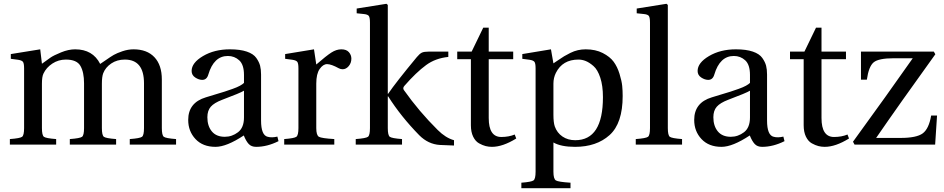

<svg xmlns="http://www.w3.org/2000/svg" viewBox="-20 -762 4977 1012"><path d="M32 0V-29Q86 -33 96.5 -41Q107 -49 107 -87V-402Q107 -428 101 -436Q95 -444 75 -447L37 -452V-477L192 -502L201 -426Q231 -448 247 -459Q263 -470 302 -486Q341 -502 376 -502Q469 -502 508 -425Q512 -427 537.5 -445Q563 -463 579.5 -472.5Q596 -482 625.5 -492Q655 -502 684 -502Q755 -502 794 -460.5Q833 -419 833 -343V-87Q833 -49 843.5 -41Q854 -33 908 -29V0H664V-29Q718 -33 728.5 -41Q739 -49 739 -87V-323Q739 -448 638 -448Q597 -448 566.5 -427.5Q536 -407 524 -376Q517 -357 517 -321V-87Q517 -49 527.5 -41Q538 -33 592 -29V0H348V-29Q402 -33 412.5 -41Q423 -49 423 -87V-323Q423 -381 404 -414.5Q385 -448 327 -448Q288 -448 256 -427Q224 -406 209 -374Q201 -358 201 -321V-87Q201 -49 211.5 -41Q222 -33 276 -29V0Z M972 -130Q972 -221 1065 -249Q1080 -254 1112.5 -263.5Q1145 -273 1163.5 -279Q1182 -285 1206 -293.5Q1230 -302 1244.5 -310Q1259 -318 1266 -325V-367Q1266 -421 1241 -444Q1216 -467 1181 -467Q1107 -467 1078 -369Q1070 -341 1046 -341Q1028 -341 1009 -353.5Q990 -366 990 -388Q990 -431 1050 -466.5Q1110 -502 1192 -502Q1246 -502 1281 -490Q1316 -478 1331 -456.5Q1346 -435 1351 -415.5Q1356 -396 1356 -369V-127Q1356 -49 1391 -41Q1412 -35 1442 -42L1448 -18Q1388 12 1330 12Q1305 12 1291 -3Q1277 -18 1265 -48Q1174 12 1116 12Q1049 12 1010.5 -29Q972 -70 972 -130ZM1073 -144Q1073 -98 1096.5 -69.5Q1120 -41 1165 -41Q1203 -41 1234.5 -65Q1266 -89 1266 -143V-284Q1247 -272 1151 -236Q1109 -220 1091 -199.5Q1073 -179 1073 -144Z M1478 0V-29Q1531 -33 1542 -41Q1553 -49 1553 -87V-402Q1553 -428 1547 -436Q1541 -444 1521 -447L1483 -452V-477L1635 -502L1647 -422Q1700 -468 1726.5 -485Q1753 -502 1779 -502Q1806 -502 1819 -487Q1832 -472 1832 -453Q1832 -430 1818 -413.5Q1804 -397 1786 -397Q1775 -397 1766 -402Q1726 -424 1704 -424Q1683 -424 1665 -398.5Q1647 -373 1647 -321V-87Q1647 -49 1661 -41Q1675 -33 1742 -29V0Z M1855 0V-29Q1909 -33 1919.5 -41Q1930 -49 1930 -87V-642Q1930 -670 1924 -678Q1918 -686 1898 -688L1860 -692V-717L2017 -742L2024 -736V-268H2026Q2066 -327 2177 -461Q2192 -479 2203.5 -484.5Q2215 -490 2240 -490H2343V-462Q2275 -455 2226 -419Q2173 -380 2112 -310Q2101 -298 2109 -287Q2189 -174 2287 -77Q2329 -35 2373 -23V5L2298 2Q2237 -2 2190 -49Q2093 -148 2026 -254H2024V-87Q2024 -49 2034.5 -41Q2045 -33 2099 -29V0Z M2390 -450V-490H2466L2527 -616H2556V-490H2685V-450H2556V-140Q2556 -40 2622 -40Q2662 -40 2693 -53L2701 -32Q2630 12 2573 12Q2556 12 2540 8Q2524 4 2505 -6.5Q2486 -17 2474 -41.5Q2462 -66 2462 -102V-450Z M2728 201Q2781 197 2792 189Q2803 181 2803 143V-402Q2803 -428 2797 -436Q2791 -444 2771 -447L2733 -452V-477L2884 -502L2897 -428Q2902 -431 2921.5 -444.5Q2941 -458 2953.5 -465.5Q2966 -473 2986 -483Q3006 -493 3026 -497.5Q3046 -502 3067 -502Q3119 -502 3157 -482.5Q3195 -463 3214.5 -436.5Q3234 -410 3245.5 -372.5Q3257 -335 3259.5 -309.5Q3262 -284 3262 -256Q3262 -112 3193 -50Q3124 12 3011 12Q2937 12 2897 -11V143Q2897 181 2910 189Q2923 197 2987 201V230H2728ZM2897 -157Q2897 -117 2904 -96Q2916 -62 2944.5 -42.5Q2973 -23 3012 -23Q3158 -23 3158 -250Q3158 -310 3144 -352.5Q3130 -395 3108 -414Q3086 -433 3067 -440.5Q3048 -448 3029 -448Q2945 -448 2910 -378Q2897 -352 2897 -321Z M3331 0V-29Q3385 -33 3395.5 -41Q3406 -49 3406 -87V-642Q3406 -670 3400 -678Q3394 -686 3374 -688L3336 -692V-717L3493 -742L3500 -736V-87Q3500 -49 3510.5 -41Q3521 -33 3575 -29V0Z M3639 -130Q3639 -221 3732 -249Q3747 -254 3779.5 -263.5Q3812 -273 3830.5 -279Q3849 -285 3873 -293.5Q3897 -302 3911.5 -310Q3926 -318 3933 -325V-367Q3933 -421 3908 -444Q3883 -467 3848 -467Q3774 -467 3745 -369Q3737 -341 3713 -341Q3695 -341 3676 -353.5Q3657 -366 3657 -388Q3657 -431 3717 -466.5Q3777 -502 3859 -502Q3913 -502 3948 -490Q3983 -478 3998 -456.5Q4013 -435 4018 -415.5Q4023 -396 4023 -369V-127Q4023 -49 4058 -41Q4079 -35 4109 -42L4115 -18Q4055 12 3997 12Q3972 12 3958 -3Q3944 -18 3932 -48Q3841 12 3783 12Q3716 12 3677.5 -29Q3639 -70 3639 -130ZM3740 -144Q3740 -98 3763.5 -69.5Q3787 -41 3832 -41Q3870 -41 3901.5 -65Q3933 -89 3933 -143V-284Q3914 -272 3818 -236Q3776 -220 3758 -199.5Q3740 -179 3740 -144Z M4144 -450V-490H4220L4281 -616H4310V-490H4439V-450H4310V-140Q4310 -40 4376 -40Q4416 -40 4447 -53L4455 -32Q4384 12 4327 12Q4310 12 4294 8Q4278 4 4259 -6.5Q4240 -17 4228 -41.5Q4216 -66 4216 -102V-450Z M4476 -15Q4655 -261 4791 -455H4691Q4611 -455 4585 -433.5Q4559 -412 4549 -342H4518V-490H4902L4910 -476Q4719 -211 4598 -35H4727Q4811 -35 4843.5 -59Q4876 -83 4888 -153H4919L4909 0H4484Z"/></svg>

Font: Linguistics Pro
Style: Regular
Weight: 400
Designer: Stefan Peev, Context Ltd
Foundry: Stefan Peev, Context Ltd
Version: Version 001.000